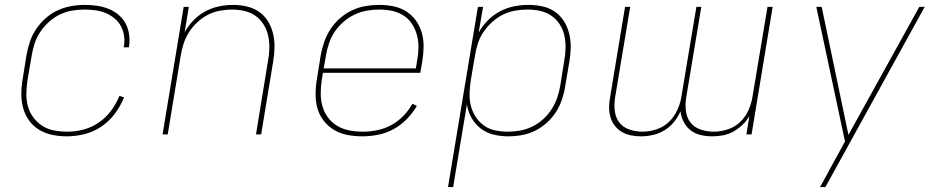

<svg xmlns="http://www.w3.org/2000/svg" viewBox="-20 -548 3840 783"><path d="M252 8Q222 8 193 2Q164 -4 140 -18.5Q116 -33 99.5 -55.5Q83 -78 75 -105.5Q67 -133 67 -163Q67 -193 72 -223L88 -323Q93 -351 102 -378Q111 -405 127.5 -429.5Q144 -454 166.5 -474Q189 -494 215.5 -506Q242 -518 270 -523Q298 -528 326 -528Q351 -528 375.5 -524.5Q400 -521 422.5 -512Q445 -503 463 -488Q481 -473 492 -452.5Q503 -432 506.5 -407.5Q510 -383 506 -357L505 -355H484L485 -357Q489 -380 486 -401.5Q483 -423 473 -441.5Q463 -460 446.5 -473.5Q430 -487 410.5 -495Q391 -503 369 -506Q347 -509 324 -509Q299 -509 273 -504.5Q247 -500 223.5 -488.5Q200 -477 179.5 -458.5Q159 -440 144 -417.5Q129 -395 121 -370Q113 -345 109 -320L92 -220Q88 -193 87.5 -166Q87 -139 94 -114Q101 -89 116.5 -68.5Q132 -48 153 -34.5Q174 -21 200.5 -16Q227 -11 254 -11Q287 -11 320 -19.5Q353 -28 382.5 -48Q412 -68 433 -96.5Q454 -125 467 -157L486 -151Q472 -116 448.5 -84.5Q425 -53 393 -31.5Q361 -10 324.5 -1Q288 8 252 8Z M643 0 729 -520H750L733 -416Q747 -442 768.5 -464.5Q790 -487 817 -501.5Q844 -516 873 -522Q902 -528 930 -528Q959 -528 987 -521.5Q1015 -515 1037 -499.5Q1059 -484 1073 -461Q1087 -438 1093.5 -411Q1100 -384 1099.5 -355Q1099 -326 1094 -297L1045 0H1024L1073 -300Q1078 -326 1078.5 -352Q1079 -378 1073.5 -402.5Q1068 -427 1055 -448Q1042 -469 1022.5 -483Q1003 -497 978 -503Q953 -509 927 -509Q903 -509 877.5 -504.5Q852 -500 828.5 -488Q805 -476 785 -457.5Q765 -439 751 -417Q737 -395 729 -370.5Q721 -346 717 -321L664 0Z M1457 8Q1427 8 1397.5 2.5Q1368 -3 1343.5 -17.5Q1319 -32 1301 -54.5Q1283 -77 1275 -104.5Q1267 -132 1267 -162.5Q1267 -193 1272 -223L1288 -323Q1293 -351 1302.5 -378Q1312 -405 1328 -429.5Q1344 -454 1367 -474Q1390 -494 1417 -506.5Q1444 -519 1472 -523.5Q1500 -528 1527 -528Q1557 -528 1585.5 -522Q1614 -516 1637.5 -501Q1661 -486 1677 -463Q1693 -440 1700.5 -413Q1708 -386 1707.5 -356Q1707 -326 1702 -297L1694 -251H1297L1292 -220Q1288 -193 1288 -165.5Q1288 -138 1295.5 -113Q1303 -88 1318.5 -67.5Q1334 -47 1356.5 -34Q1379 -21 1405.5 -16Q1432 -11 1460 -11Q1489 -11 1518.5 -17Q1548 -23 1575 -37.5Q1602 -52 1624.5 -75Q1647 -98 1662 -125L1680 -116Q1663 -87 1638.5 -62Q1614 -37 1584.5 -21Q1555 -5 1522 1.5Q1489 8 1457 8ZM1676 -269 1681 -300Q1686 -326 1686.5 -353Q1687 -380 1680.5 -404.5Q1674 -429 1660.5 -450Q1647 -471 1626 -484.5Q1605 -498 1579.5 -503.5Q1554 -509 1527 -509Q1502 -509 1476 -504.5Q1450 -500 1426 -488.5Q1402 -477 1381 -459Q1360 -441 1345 -418.5Q1330 -396 1321.5 -370.5Q1313 -345 1309 -320L1300 -269Z M1807 215 1929 -520H1950L1932 -415Q1947 -442 1969 -464.5Q1991 -487 2018.5 -501.5Q2046 -516 2075.5 -522Q2105 -528 2134 -528Q2164 -528 2192 -522Q2220 -516 2242.5 -500.5Q2265 -485 2279.5 -462Q2294 -439 2301 -411.5Q2308 -384 2307.5 -355Q2307 -326 2302 -297L2285 -197Q2281 -170 2272 -143Q2263 -116 2247.5 -91.5Q2232 -67 2209.5 -47Q2187 -27 2161.5 -14.5Q2136 -2 2108 3Q2080 8 2053 8Q2022 8 1993 1Q1964 -6 1941 -23.5Q1918 -41 1903.5 -66.5Q1889 -92 1884 -122L1828 215ZM2051 -11Q2076 -11 2101 -15.5Q2126 -20 2150 -31.5Q2174 -43 2194.5 -61.5Q2215 -80 2229.5 -102.5Q2244 -125 2252.5 -150Q2261 -175 2265 -200L2281 -300Q2286 -326 2286.5 -352.5Q2287 -379 2281.5 -403.5Q2276 -428 2262.5 -449Q2249 -470 2228.5 -484Q2208 -498 2183 -503.5Q2158 -509 2131 -509Q2106 -509 2080.5 -504.5Q2055 -500 2031.5 -488.5Q2008 -477 1987.5 -458.5Q1967 -440 1952 -418Q1937 -396 1929 -371Q1921 -346 1917 -321L1900 -221Q1896 -195 1895 -168.5Q1894 -142 1900 -117.5Q1906 -93 1919.5 -72Q1933 -51 1953 -36.5Q1973 -22 1998.5 -16.5Q2024 -11 2051 -11Z M2593 8Q2573 8 2553 4Q2533 0 2516 -10Q2499 -20 2487 -35.5Q2475 -51 2469.5 -70Q2464 -89 2464 -109.5Q2464 -130 2468 -151L2529 -520H2550L2488 -148Q2484 -120 2487.5 -93.5Q2491 -67 2506.5 -47.5Q2522 -28 2547.5 -19.5Q2573 -11 2600 -11Q2628 -11 2657 -20.5Q2686 -30 2707.5 -50.5Q2729 -71 2742 -99Q2755 -127 2759 -155L2820 -520H2840L2778 -148Q2774 -120 2777.5 -93.5Q2781 -67 2796.5 -47.5Q2812 -28 2838 -19.5Q2864 -11 2891 -11Q2919 -11 2948 -20.5Q2977 -30 2998.5 -50.5Q3020 -71 3032.5 -99Q3045 -127 3049 -155L3110 -520H3131L3045 0H3024L3036 -75Q3025 -55 3007.5 -38.5Q2990 -22 2970 -11Q2950 0 2928 4Q2906 8 2884 8Q2860 8 2837 2.5Q2814 -3 2796.5 -16.5Q2779 -30 2768.5 -50.5Q2758 -71 2755 -94Q2745 -71 2728.5 -50.5Q2712 -30 2689.5 -16.5Q2667 -3 2642.5 2.5Q2618 8 2594 8Z M3324 215Q3336 194 3347.5 173Q3359 152 3370 131L3426 29L3309 -520H3331L3440 2L3729 -520H3751L3346 215Z"/></svg>

Font: Iosevka Aile Thin
Style: Italic
Weight: 100
Italic angle: -9°
Designer: Belleve Invis
Foundry: Belleve Invis
Version: Version 31.1.0; ttfautohint (v1.8.4)